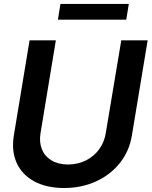

<svg xmlns="http://www.w3.org/2000/svg" viewBox="-20 -929 758 960"><path d="M586.4 -727.5H718.3L639.6 -252.4Q627 -174.3 580.1 -115Q533.2 -55.7 461.2 -22.5Q389.2 10.7 300.3 11.2Q211.4 10.7 150.6 -22.5Q89.8 -55.7 63.2 -115Q36.6 -174.3 49.3 -252.4L127.9 -727.5H259.3L182.6 -263.2Q175.3 -217.8 189.5 -182.6Q203.6 -147.5 237.1 -127.2Q270.5 -106.9 320.3 -106.4Q370.6 -106.9 410.4 -127.2Q450.2 -147.5 475.8 -182.6Q501.5 -217.8 508.8 -263.2ZM624 -909.2 611.3 -830.6H269.5L282.2 -909.2Z"/></svg>

Font: Inter Tight SemiBold
Style: Italic
Weight: 600
Italic angle: -9.39999°
Designer: Rasmus Andersson
Foundry: rsms
Version: Version 3.004